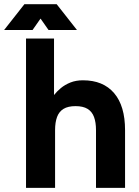

<svg xmlns="http://www.w3.org/2000/svg" viewBox="-78 -909 673 929"><path d="M386.5 0H527.1V-279.3Q527.1 -396.5 474.1 -458.5Q421.1 -520.5 323.4 -520.5Q289.4 -520.5 262.7 -509.8Q236 -499 216.6 -482.9Q197.1 -466.7 183.4 -449.2V-722.7H47.9V0H188.5V-279.3Q188.5 -316.9 198 -342.8Q207.5 -368.7 229.2 -382.1Q250.9 -395.5 287.5 -395.5Q324.1 -395.5 345.8 -382.1Q367.5 -368.7 377 -342.8Q386.5 -316.9 386.5 -279.3ZM156.9 -763.7H294.5L196.2 -888.7H69.4ZM79.4 -763.7 166.9 -888.7H40.1L-58.2 -763.7Z"/></svg>

Font: Giphurs SC
Style: Regular
Weight: 400
Version: Version 0.920